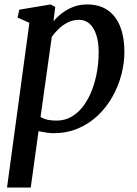

<svg xmlns="http://www.w3.org/2000/svg" viewBox="-20 -588 616 862"><path d="M11.5 254 112 -485.5 59 -509 66.5 -544.5 207 -568 228 -557 220 -492.5Q236 -511.5 258.2 -528.8Q280.5 -546 308.8 -557Q337 -568 370.5 -568Q427 -568 464.2 -541.8Q501.5 -515.5 520 -467.8Q538.5 -420 538.5 -356Q538.5 -303.5 524.5 -251.2Q510.5 -199 483.8 -152Q457 -105 418.2 -68.5Q379.5 -32 329.8 -11Q280 10 220.5 10Q204.5 10 187 7.2Q169.5 4.5 153 1L118 254ZM162 -63Q176.5 -54 194.5 -50.2Q212.5 -46.5 233 -46.5Q272 -46.5 302.5 -64.8Q333 -83 355.8 -114.2Q378.5 -145.5 393.5 -185.2Q408.5 -225 415.8 -268.2Q423 -311.5 423 -353.5Q423 -398 412.5 -430.8Q402 -463.5 382.5 -481.2Q363 -499 335 -499Q307.5 -499 284.2 -487.2Q261 -475.5 242.8 -457.8Q224.5 -440 212.5 -422.5Z"/></svg>

Font: Merriweather Light 18pt Medium
Style: Italic
Weight: 500
Italic angle: -7.8°
Version: Version 2.101